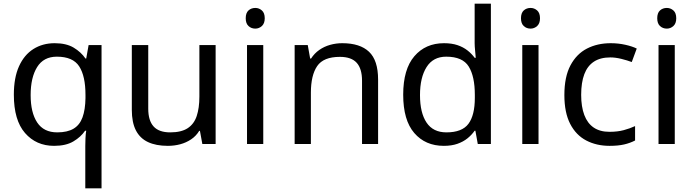

<svg xmlns="http://www.w3.org/2000/svg" viewBox="-20 -780 3760 1040"><path d="M442 11Q442 -7 443 -31Q444 -55 447 -72H441Q418 -38 377.5 -14Q337 10 273 10Q176 10 115.5 -59.5Q55 -129 55 -267Q55 -359 83 -421Q111 -483 161 -514.5Q211 -546 276 -546Q339 -546 379 -522Q419 -498 443 -463H447L460 -536H530V240H442ZM290 -63Q345 -63 378.5 -83Q412 -103 427 -144.5Q442 -186 443 -248V-266Q443 -368 409 -420.5Q375 -473 288 -473Q216 -473 181 -416.5Q146 -360 146 -265Q146 -170 181.5 -116.5Q217 -63 290 -63Z M1148 -536V0H1076L1063 -71H1059Q1042 -43 1015 -25Q988 -7 956 1.5Q924 10 889 10Q825 10 781.5 -10.5Q738 -31 716 -74Q694 -117 694 -185V-536H783V-191Q783 -127 812 -95Q841 -63 902 -63Q962 -63 996.5 -85.5Q1031 -108 1045.5 -151.5Q1060 -195 1060 -257V-536Z M1406 -536V0H1318V-536ZM1363 -737Q1383 -737 1398.5 -723.5Q1414 -710 1414 -681Q1414 -653 1398.5 -639Q1383 -625 1363 -625Q1341 -625 1326 -639Q1311 -653 1311 -681Q1311 -710 1326 -723.5Q1341 -737 1363 -737Z M1834 -546Q1930 -546 1979 -499.5Q2028 -453 2028 -349V0H1941V-343Q1941 -408 1912 -440Q1883 -472 1821 -472Q1732 -472 1698 -422Q1664 -372 1664 -278V0H1576V-536H1647L1660 -463H1665Q1683 -491 1709.5 -509.5Q1736 -528 1768 -537Q1800 -546 1834 -546Z M2384 10Q2284 10 2224 -59.5Q2164 -129 2164 -267Q2164 -405 2224.5 -475.5Q2285 -546 2385 -546Q2427 -546 2458 -535.5Q2489 -525 2512 -507Q2535 -489 2551 -467H2557Q2556 -480 2553.5 -505.5Q2551 -531 2551 -546V-760H2639V0H2568L2555 -72H2551Q2535 -49 2512 -30.5Q2489 -12 2457.5 -1Q2426 10 2384 10ZM2398 -63Q2483 -63 2517.5 -109.5Q2552 -156 2552 -250V-266Q2552 -366 2519 -419.5Q2486 -473 2397 -473Q2326 -473 2290.5 -416.5Q2255 -360 2255 -265Q2255 -169 2290.5 -116Q2326 -63 2398 -63Z M2897 -536V0H2809V-536ZM2854 -737Q2874 -737 2889.5 -723.5Q2905 -710 2905 -681Q2905 -653 2889.5 -639Q2874 -625 2854 -625Q2832 -625 2817 -639Q2802 -653 2802 -681Q2802 -710 2817 -723.5Q2832 -737 2854 -737Z M3282 10Q3211 10 3155.5 -19Q3100 -48 3068.5 -109Q3037 -170 3037 -265Q3037 -364 3070 -426Q3103 -488 3159.5 -517Q3216 -546 3288 -546Q3329 -546 3367 -537.5Q3405 -529 3429 -517L3402 -444Q3378 -453 3346 -461Q3314 -469 3286 -469Q3232 -469 3197 -446Q3162 -423 3145 -378Q3128 -333 3128 -266Q3128 -202 3145 -157Q3162 -112 3196 -89Q3230 -66 3281 -66Q3325 -66 3358.5 -75Q3392 -84 3420 -97V-19Q3393 -5 3360.5 2.5Q3328 10 3282 10Z M3635 -536V0H3547V-536ZM3592 -737Q3612 -737 3627.5 -723.5Q3643 -710 3643 -681Q3643 -653 3627.5 -639Q3612 -625 3592 -625Q3570 -625 3555 -639Q3540 -653 3540 -681Q3540 -710 3555 -723.5Q3570 -737 3592 -737Z"/></svg>

Font: Noto Sans Malayalam
Style: Regular
Weight: 400
Designer: Jelle Bosma - Monotype Design Team
Foundry: Monotype Imaging Inc.
Version: Version 2.103